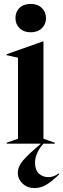

<svg xmlns="http://www.w3.org/2000/svg" viewBox="-20 -734 322 981"><path d="M14 -5 72 -25V-439L14 -452V-457L201 -523H202V-25L260 -5V0H202Q159 48 159 98Q159 133 178 152Q197 171 228 171Q255 171 282 151V157Q249 190 219 208.5Q189 227 157 227Q120 227 95.5 204Q71 181 71 149Q71 117 98.5 85Q126 53 187 2V0H14ZM137 -714Q172 -714 193.5 -693.5Q215 -673 215 -641Q215 -610 193.5 -589.5Q172 -569 137 -569Q102 -569 80.5 -589.5Q59 -610 59 -641Q59 -674 80 -694Q101 -714 137 -714Z"/></svg>

Font: Nyght Serif Medium
Style: Regular
Weight: 500
Designer: Maksym Kobuzan
Version: Version 0.410